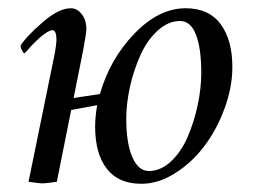

<svg xmlns="http://www.w3.org/2000/svg" viewBox="-20 -445 636 470"><path d="M434.6 -424.8Q491.2 -424.8 520 -386Q548.8 -347.2 548.8 -281.2Q548.8 -231 529.5 -179Q510.3 -127 479.7 -86.7Q449.2 -46.4 408.2 -20.8Q367.2 4.9 326.2 4.9Q269.5 4.9 241.2 -32.2Q212.9 -69.3 212.9 -134.8Q212.9 -158.2 217.8 -187.5L154.3 -175.8L119.1 0Q91.8 3.9 84 3.9Q77.1 3.9 49.8 0L114.3 -315.4Q118.2 -338.9 118.2 -346.7Q118.2 -371.1 108.4 -371.1Q103.5 -371.1 96.4 -366.9Q89.4 -362.8 82.3 -356.9Q75.2 -351.1 67.6 -343.8Q60.1 -336.4 54.7 -330.6Q49.3 -324.7 44.9 -319.3L40 -314.5Q37.6 -314.5 33.9 -321.5Q30.3 -328.6 30.3 -333Q43 -354.5 83.3 -389.6Q123.5 -424.8 153.3 -424.8Q168.9 -424.8 180.2 -410.2Q191.4 -395.5 191.4 -374Q191.4 -363.3 183.6 -322.3L160.2 -205.1L224.6 -214.8Q249 -300.3 308.8 -362.5Q368.7 -424.8 434.6 -424.8ZM420.9 -393.6Q391.6 -393.6 366 -370.1Q340.3 -346.7 324 -310.5Q307.6 -274.4 298.3 -233.2Q289.1 -191.9 289.1 -154.3Q289.1 -95.2 303.7 -60.8Q318.4 -26.4 344.7 -26.4Q373.5 -26.4 398.7 -50Q423.8 -73.7 439.5 -110.1Q455.1 -146.5 463.9 -187.7Q472.7 -229 472.7 -266.6Q472.7 -326.7 459.7 -360.1Q446.8 -393.6 420.9 -393.6Z"/></svg>

Font: Crimson
Style: Italic
Weight: 400
Italic angle: -11°
Version: Version 0.8